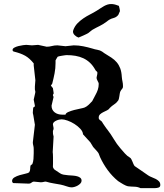

<svg xmlns="http://www.w3.org/2000/svg" viewBox="-20 -925 823 962"><path d="M571.8 -17.6Q542 -42 519.5 -72.8Q497.1 -103.5 481.4 -137.7L474.6 -155.3Q472.2 -160.2 467.8 -165.3Q463.4 -170.4 458.7 -175.5Q454.1 -180.7 449.7 -185.3Q445.3 -189.9 443.4 -194.3L432.6 -211.9L396 -252Q395 -266.1 382.6 -279.5Q370.1 -293 353.3 -303.7Q336.4 -314.5 318.6 -320.8Q300.8 -327.1 289.1 -327.1Q284.2 -327.1 276.9 -325.7Q269.5 -324.2 262.5 -321Q255.4 -317.9 250.2 -313Q245.1 -308.1 245.1 -301.8L248.5 -283.2Q248.5 -276.4 246.8 -273.4Q245.1 -270.5 245.1 -266.1Q245.1 -258.3 245.6 -253.7Q246.1 -249 248.5 -240.7L244.1 -163.1L245.1 -152.8Q245.6 -144.5 245.6 -136.7Q245.6 -128.9 245.6 -120.6Q245.6 -112.3 245.6 -105.2Q245.6 -98.1 245.1 -90.3Q245.1 -85.9 249 -80.1Q252.9 -74.2 258.3 -71.8L281.2 -56.6Q288.1 -51.8 298.8 -49.8Q309.6 -47.9 321.5 -46.9Q333.5 -45.9 345.5 -45.2Q357.4 -44.4 366.9 -41.7Q376.5 -39.1 382.6 -33.9Q388.7 -28.8 388.7 -19.5Q388.7 -12.2 383.1 -6.1Q377.4 0 369.9 4.4Q362.3 8.8 354 11.2Q345.7 13.7 339.8 13.7Q332 13.7 325.4 12Q318.8 10.3 312.3 8.1Q305.7 5.9 298.6 3.7Q291.5 1.5 283.7 0Q266.1 -3.4 248.8 -6.1Q231.4 -8.8 209.5 -15.1Q204.1 -15.1 198 -13.4Q191.9 -11.7 184.1 -11.7L149.4 -15.1Q144 -15.1 137.9 -10Q131.8 -4.9 125 -4.9L45.4 -7.8Q40.5 -12.7 40.5 -17.6Q40.5 -29.3 52 -36.1Q63.5 -43 78.4 -47.4Q93.3 -51.8 107.2 -54.7Q121.1 -57.6 126 -61.5Q131.3 -69.3 131.3 -79.3Q131.3 -89.4 133.3 -96.2Q135.7 -97.2 138.4 -100.1Q141.1 -103 142.1 -103Q146.5 -113.8 147.7 -128.4Q148.9 -143.1 148.9 -157.2V-178.2Q148.9 -188.5 146.7 -196Q144.5 -203.6 144.5 -211.9L154.8 -299.8L147 -347.2L144.5 -358.4V-360.8Q144.5 -362.3 144.8 -366Q145 -369.6 145.3 -373.8Q145.5 -377.9 146 -381.6Q146.5 -385.3 147 -386.7Q152.8 -389.2 153.8 -390.6Q154.8 -392.1 154.8 -395.5L148.9 -425.8L154.8 -452.1Q154.8 -452.6 156 -457.5Q157.2 -462.4 157.2 -464.4L154.8 -477.1V-491.7L157.2 -522.9L148.9 -597.2V-607.4Q138.2 -620.6 127.9 -629.9Q117.7 -639.2 106 -645.8Q94.2 -652.3 80.8 -657.2Q67.4 -662.1 49.8 -666.5Q43 -668 43 -674.8Q43 -681.6 52 -686.5Q61 -691.4 72.8 -694.3Q84.5 -697.3 95.7 -698.7Q106.9 -700.2 111.3 -700.2L140.1 -697.8L170.9 -700.2L213.9 -690.9Q227.1 -690.9 239.7 -694.3Q252.4 -697.8 267.6 -697.8L308.1 -693.4L349.6 -697.8Q374 -697.8 397 -693.1Q419.9 -688.5 443.4 -681.6Q454.6 -677.7 468 -675.5Q481.4 -673.3 491.7 -666.5L502.4 -658.7Q522 -647 537.8 -636.5Q553.7 -626 564.7 -613Q575.7 -600.1 582.3 -582.8Q588.9 -565.4 590.3 -539.6Q591.3 -526.9 593.8 -516.4Q596.2 -505.9 596.2 -493.2Q596.2 -487.8 595 -484.9Q593.8 -481.9 591.8 -479.5Q589.8 -477.1 587.6 -474.6Q585.4 -472.2 583.5 -467.8Q581.1 -462.9 580.1 -456.3Q579.1 -449.7 578.1 -443.1Q577.1 -436.5 575.7 -430.4Q574.2 -424.3 571.8 -420.9Q563.5 -409.2 552 -401.9Q540.5 -394.5 530.3 -384.3Q525.9 -377 516.6 -372.3Q507.3 -367.7 498 -363.3Q488.8 -358.9 481.7 -352.5Q474.6 -346.2 474.6 -335.4Q474.6 -330.1 476.6 -327.6Q478.5 -325.2 481 -323.2Q483.4 -321.3 486.3 -319.3Q489.3 -317.4 491.7 -313.5Q492.2 -312 496.1 -306.2Q500 -300.3 504.6 -293.7Q509.3 -287.1 513.2 -281.5Q517.1 -275.9 518.1 -275.4Q536.1 -252 550.5 -227.5Q564.9 -203.1 583.5 -181.6Q594.7 -168.9 605.7 -156.2Q616.7 -143.6 630.9 -135.3Q634.8 -133.3 637.7 -127.9Q640.6 -122.6 643.3 -116Q646 -109.4 648.7 -103Q651.4 -96.7 654.8 -92.8Q673.3 -79.6 689.2 -69.3Q705.1 -59.1 722.2 -46.4Q730 -41 740.5 -37.1Q751 -33.2 760.5 -28.3Q770 -23.4 776.6 -16.4Q783.2 -9.3 783.2 1.5Q783.2 11.7 774.7 14.6Q766.1 17.6 755.9 17.6H684.1Q668.9 10.7 654.3 10.5Q639.6 10.3 621.1 8.3Q617.2 7.8 611.1 5.1Q605 2.4 598.4 -1.2Q591.8 -4.9 585.4 -9Q579.1 -13.2 574.2 -16.1ZM238.3 -395.5Q238.3 -384.3 242.4 -376Q246.6 -367.7 253.9 -362.1Q261.2 -356.4 270.8 -353.5Q280.3 -350.6 290.5 -350.6H308.1Q309.6 -358.4 322.5 -364Q335.4 -369.6 351.3 -373.8Q367.2 -377.9 382.6 -380.9Q397.9 -383.8 404.8 -386.7Q414.6 -391.1 424.3 -400.1Q434.1 -409.2 441.9 -418L458 -448.7Q465.3 -461.4 470 -475.1Q474.6 -488.8 474.6 -504.4Q474.6 -508.3 472.9 -512Q471.2 -515.6 469.2 -519.3Q467.3 -522.9 465.6 -527.1Q463.9 -531.2 463.9 -536.6Q466.8 -549.8 467.3 -552.7Q467.8 -555.7 467.8 -557.6V-562.5Q467.8 -564.5 463.1 -568.4Q458.5 -572.3 458 -574.2Q446.3 -595.7 431.2 -610.1Q416 -624.5 397.7 -633.1Q379.4 -641.6 358.2 -645.3Q336.9 -648.9 312.5 -648.9Q310.5 -648.9 304.2 -647.9Q297.9 -647 290.5 -645.8Q283.2 -644.5 277.1 -643.3Q271 -642.1 269.5 -641.1Q268.6 -640.1 266.8 -637.5Q265.1 -634.8 263.4 -631.8Q261.7 -628.9 260.3 -626.2Q258.8 -623.5 258.3 -622.6V-608.9Q258.3 -582.5 253.4 -557.4Q248.5 -532.2 241.7 -505.9L234.9 -496.1L245.1 -483.4Q245.6 -481 246.6 -473.4Q247.6 -465.8 248.5 -461.4V-454.6Q247.6 -454.6 246.3 -452.6Q245.1 -450.7 245.1 -448.7Q245.1 -447.8 246.3 -443.8Q247.6 -439.9 248.5 -439.5ZM347.2 -774.4Q354.5 -793.9 367.9 -807.9Q381.3 -821.8 397.5 -832.8Q413.6 -843.8 431.4 -852.8Q449.2 -861.8 465.8 -872.1Q476.1 -878.4 484.6 -884.3Q493.2 -890.1 501.7 -894.8Q510.3 -899.4 518.8 -902.1Q527.3 -904.8 537.1 -904.8Q552.2 -904.8 569.3 -897.9Q570.8 -897.5 572.8 -896.7Q574.7 -896 575.7 -895.5Q576.2 -894 577.1 -890.1Q578.1 -886.2 579.1 -881.8Q580.1 -877.4 580.6 -873.5Q581.1 -869.6 580.6 -868.2Q580.1 -867.2 579.6 -865.7Q579.1 -864.7 578.6 -863.8Q578.1 -862.8 577.6 -861.8Q575.2 -855 573.5 -851.8Q571.8 -848.6 566.4 -843.8Q561 -839.4 556.4 -837.4Q551.8 -835.4 547.4 -834.2Q543 -833 538.6 -831.5Q534.2 -830.1 529.3 -827.1Q526.9 -826.2 521.7 -822.3Q516.6 -818.4 515.6 -817.4Q505.9 -810.1 497.1 -804.7Q488.3 -799.3 479.5 -794.9Q470.7 -790.5 461.9 -786.1Q453.1 -781.7 443.4 -775.9Q441.9 -774.9 438.7 -772.5Q435.5 -770 431.9 -767.1Q428.2 -764.2 425.3 -761.7Q422.4 -759.3 421.4 -758.8Q418.9 -757.3 412.1 -753.9Q405.3 -750.5 397.5 -747.1Q389.6 -743.7 382.8 -740.7Q376 -737.8 373 -736.8Q370.1 -738.3 370.1 -738.3Q361.8 -741.2 353.8 -749.3Q345.7 -757.3 345.7 -767.1Q345.7 -770.5 347.2 -774.4Z"/></svg>

Font: IM FELL English SC
Style: Regular
Weight: 400
Designer: Igino Marini
Foundry: Igino Marini
Version: 3.00